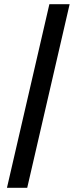

<svg xmlns="http://www.w3.org/2000/svg" viewBox="-20 -730 379 910"><path d="M13 160 214 -710H310L109 160Z"/></svg>

Font: hySource Sans Pro
Style: Bold
Weight: 700
Designer: Paul D. Hunt
Foundry: Adobe Systems Incorporated
Version: Version 2.021;PS 2.000;hotconv 1.0.86;makeotf.lib2.5.63406